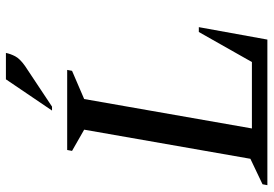

<svg xmlns="http://www.w3.org/2000/svg" viewBox="-154 -748 902 633"><g transform="rotate(-90 296.5 -431.0)"><path d="M3 0 6 -16 90 -56 186 -604 116 -644 119 -660H383L380 -644L287 -604L190 -51H409L508 -226H524L483 0ZM249 -710 352 -862H439Q436 -847 428 -831.5Q420 -816 396 -799L262 -710Z"/></g></svg>

Font: Spectral Medium
Style: Italic
Weight: 500
Italic angle: -10°
Designer: Jean-Baptiste Levee
Foundry: Production Type
Version: Version 2.001